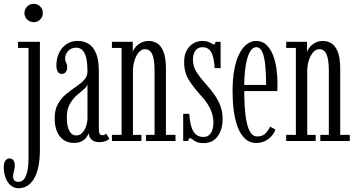

<svg xmlns="http://www.w3.org/2000/svg" viewBox="-68 -744 1879 1013"><path d="M30.5 249Q6 249 -11.5 234.2Q-29 219.5 -38.5 194Q-48 168.5 -48 136Q-48 115 -39.5 103.5Q-31 92 -17.5 92Q-4 92 3 102Q10 112 10 128.5Q10 139.5 8 148.5Q6 157.5 3.5 166.2Q1 175 1 186Q1 198 5 204.5Q9 211 15.5 213.2Q22 215.5 28.5 215.5Q56 215.5 69.2 183Q82.5 150.5 82.5 89V-491H27V-523.5H142.5V45.5Q142.5 101 133.5 140Q124.5 179 108.8 203Q93 227 73 238Q53 249 30.5 249ZM110.5 -627Q90 -627 75.5 -641Q61 -655 61 -675Q61 -695.5 75.5 -709.8Q90 -724 110.5 -724Q130 -724 144 -709.8Q158 -695.5 158 -675Q158 -655 144 -641Q130 -627 110.5 -627Z M321.5 10Q292 10 269.2 -4.5Q246.5 -19 233.5 -48Q220.5 -77 220.5 -119.5Q220.5 -165.5 238 -196Q255.5 -226.5 281.2 -247.8Q307 -269 333 -286.5Q359 -304 376.2 -322.8Q393.5 -341.5 393.5 -368Q393.5 -406 387.8 -434Q382 -462 369 -477.2Q356 -492.5 333.5 -492.5Q308 -492.5 291.8 -475.2Q275.5 -458 275.5 -436.5Q275.5 -425.5 278.2 -419.2Q281 -413 283.8 -407Q286.5 -401 286.5 -389.5Q286.5 -374 279 -364Q271.5 -354 258 -354Q244 -354 236.8 -366Q229.5 -378 229.5 -398.5Q229.5 -435.5 243.5 -464.8Q257.5 -494 282.8 -511Q308 -528 341.5 -528Q375.5 -528 400.5 -512Q425.5 -496 439.5 -461Q453.5 -426 453.5 -368V-64.5Q453.5 -44.5 458.2 -37.5Q463 -30.5 472 -30.5Q479.5 -30.5 484.8 -33.5Q490 -36.5 492 -39.5L509 -11.5Q503 -5 488.5 0.5Q474 6 456 6Q438.5 6 426.2 0Q414 -6 407.5 -16.8Q401 -27.5 400 -41.5Q397 -32 388.5 -20Q380 -8 363.8 1Q347.5 10 321.5 10ZM334.5 -29.5Q354.5 -29.5 367.5 -44.8Q380.5 -60 387 -80.5Q393.5 -101 393.5 -116V-302Q392.5 -288 375.8 -274.2Q359 -260.5 337.8 -242Q316.5 -223.5 300.5 -195.5Q284.5 -167.5 284.5 -124.5Q284.5 -78 297.5 -53.8Q310.5 -29.5 334.5 -29.5Z M522.5 0V-32.5H573.5V-491H522.5V-523.5H632.5V-469Q635.5 -481.5 646.8 -495.2Q658 -509 676 -518.5Q694 -528 717 -528Q738 -528 758.8 -517Q779.5 -506 793.5 -473.8Q807.5 -441.5 807.5 -377.5V-32.5H858V0H702.5V-32.5H747.5V-367.5Q747.5 -431 735.2 -457.8Q723 -484.5 697 -484.5Q683 -484.5 671.5 -474.8Q660 -465 651.5 -449Q643 -433 638.5 -414Q634 -395 633.5 -376.5V-32.5H678V0Z M1007.5 11Q981.5 11 968.2 4.5Q955 -2 948.2 -8.2Q941.5 -14.5 935.5 -14.5Q929.5 -14.5 927.5 -10.5Q925.5 -6.5 925.5 0H898.5V-143.5H930.5Q932.5 -112 937.8 -89Q943 -66 952 -51Q961 -36 974.2 -28.8Q987.5 -21.5 1005.5 -21.5Q1025 -21.5 1036.5 -32.8Q1048 -44 1053 -60.8Q1058 -77.5 1058 -94.5Q1058 -121 1050.8 -145.2Q1043.5 -169.5 1027.8 -194.2Q1012 -219 985.5 -247.5Q952 -284.5 927.8 -323Q903.5 -361.5 903.5 -417.5Q903.5 -454 917.2 -478.5Q931 -503 952.8 -515.5Q974.5 -528 999 -528Q1018.5 -528 1030.2 -523.5Q1042 -519 1049 -514.2Q1056 -509.5 1060.5 -509.5Q1064.5 -509.5 1066.2 -513Q1068 -516.5 1068.5 -523.5H1096V-384.5H1064.5Q1063 -415 1058.2 -436Q1053.5 -457 1045.5 -470Q1037.5 -483 1026.2 -489Q1015 -495 1000 -495Q976 -495 963 -477Q950 -459 950 -430Q950 -395.5 967.2 -366.8Q984.5 -338 1018.5 -300.5Q1047 -268.5 1066.8 -239.2Q1086.5 -210 1096.5 -180.2Q1106.5 -150.5 1106.5 -116.5Q1106.5 -79 1094.8 -50.2Q1083 -21.5 1061 -5.2Q1039 11 1007.5 11Z M1284 10.5Q1249 10.5 1224.8 -12.2Q1200.5 -35 1186 -73.8Q1171.5 -112.5 1165.2 -161.5Q1159 -210.5 1159 -263Q1159 -328.5 1168.5 -378.2Q1178 -428 1195.2 -461.2Q1212.5 -494.5 1235.2 -511.2Q1258 -528 1284 -528Q1315 -528 1336.2 -508.5Q1357.5 -489 1370.8 -457Q1384 -425 1390 -385.2Q1396 -345.5 1396 -305Q1396 -294.5 1395.8 -284Q1395.5 -273.5 1395 -263.5H1213.5V-296H1336Q1336 -355.5 1331.5 -400.2Q1327 -445 1315.8 -470Q1304.5 -495 1284 -495Q1264.5 -495 1250.2 -470Q1236 -445 1228.2 -396.8Q1220.5 -348.5 1220.5 -278Q1220.5 -226 1223.2 -180.2Q1226 -134.5 1233.5 -99.2Q1241 -64 1254.5 -44Q1268 -24 1289 -24Q1318.5 -24 1334.5 -41.8Q1350.5 -59.5 1356.5 -76L1385 -61Q1376.5 -33 1348.8 -11.2Q1321 10.5 1284 10.5Z M1442 0V-32.5H1493V-491H1442V-523.5H1552V-469Q1555 -481.5 1566.2 -495.2Q1577.5 -509 1595.5 -518.5Q1613.5 -528 1636.5 -528Q1657.5 -528 1678.2 -517Q1699 -506 1713 -473.8Q1727 -441.5 1727 -377.5V-32.5H1777.5V0H1622V-32.5H1667V-367.5Q1667 -431 1654.8 -457.8Q1642.5 -484.5 1616.5 -484.5Q1602.5 -484.5 1591 -474.8Q1579.5 -465 1571 -449Q1562.5 -433 1558 -414Q1553.5 -395 1553 -376.5V-32.5H1597.5V0Z"/></svg>

Font: Imbue Thin 10pt Light
Style: Regular
Weight: 300
Version: Version 1.102